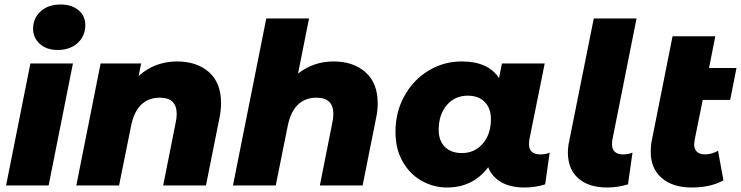

<svg xmlns="http://www.w3.org/2000/svg" viewBox="-20 -824 3293 853"><path d="M115 -542H304L196 0H7ZM127 -696Q127 -743 160.5 -773.5Q194 -804 249 -804Q299 -804 329 -778.5Q359 -753 359 -713Q359 -664 325 -633Q291 -602 236 -602Q187 -602 157 -629Q127 -656 127 -696Z M962 -367Q962 -334 955 -300L895 0H705L761 -282Q765 -299 765 -318Q765 -390 690 -390Q640 -390 608 -359.5Q576 -329 563 -268L509 0H319L427 -542H607L596 -486Q631 -519 675 -535Q719 -551 766 -551Q855 -551 908.5 -503.5Q962 -456 962 -367Z M1658 -365Q1658 -332 1651 -300L1591 0H1401L1457 -282Q1461 -299 1461 -318Q1461 -390 1386 -390Q1336 -390 1304 -359.5Q1272 -329 1259 -268L1205 0H1015L1163 -742H1353L1304 -497Q1373 -551 1462 -551Q1550 -551 1604 -503Q1658 -455 1658 -365Z M2422 -146 2402 -5Q2359 9 2310 9Q2247 9 2206 -15Q2165 -39 2149 -81Q2081 9 1966 9Q1906 9 1853.5 -20.5Q1801 -50 1769 -106Q1737 -162 1737 -238Q1737 -326 1776.5 -397.5Q1816 -469 1883.5 -510Q1951 -551 2031 -551Q2149 -551 2197 -477L2210 -542H2400L2332 -205Q2330 -191 2330 -185Q2330 -138 2380 -138Q2406 -138 2422 -146ZM2161 -295Q2161 -343 2133.5 -371Q2106 -399 2058 -399Q2001 -399 1965 -357Q1929 -315 1929 -247Q1929 -199 1956.5 -171.5Q1984 -144 2032 -144Q2089 -144 2125 -186Q2161 -228 2161 -295Z M2503 -146Q2503 -171 2509 -198L2618 -742H2808L2701 -205Q2699 -197 2699 -183Q2699 -160 2712 -149Q2725 -138 2748 -138Q2772 -138 2790 -146L2770 -5Q2725 9 2678 9Q2595 9 2549 -32Q2503 -73 2503 -146Z M3066 -202Q3064 -188 3064 -183Q3064 -161 3076.5 -149.5Q3089 -138 3113 -138Q3140 -138 3170 -154L3194 -23Q3138 9 3053 9Q2969 9 2920 -33Q2871 -75 2871 -150Q2871 -179 2876 -201L2968 -663H3158L3130 -522H3252L3224 -380H3102Z"/></svg>

Font: Montserrat Alternates ExtraBold
Style: Italic
Weight: 800
Italic angle: -11.3°
Designer: Julieta Ulanovsky
Foundry: Julieta Ulanovsky
Version: Version 7.200